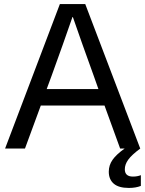

<svg xmlns="http://www.w3.org/2000/svg" viewBox="-20 -732 715 946"><path d="M674 131V184Q649 194 615 194Q565 194 540.5 173Q516 152 516 114Q516 82 534.5 55.5Q553 29 594 0H572L495 -212H181L103 0H5L275 -712H400L671 0Q629 31 612 54.5Q595 78 595 102Q595 138 635 138Q657 138 674 131ZM442 -358Q381 -526 339 -648H337Q295 -526 234 -358L210 -293H465Z"/></svg>

Font: CST
Style: Regular
Weight: 400
Version: Version 1.00